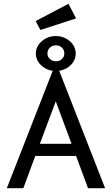

<svg xmlns="http://www.w3.org/2000/svg" viewBox="-20 -992 590 1012"><path d="M444 0 381 -170H166L103 0H16L263 -632H287L534 0ZM274 -458 190 -234H357ZM274 -618Q231 -618 200 -645Q169 -672 169 -710Q169 -748 200.5 -775Q232 -802 274 -802Q317 -802 348 -775Q379 -748 379 -709Q379 -672 348.5 -645Q318 -618 274 -618ZM275 -669Q294 -669 306.5 -681Q319 -693 319 -710Q319 -729 306.5 -741Q294 -753 275 -753Q256 -753 243 -741Q230 -729 230 -710Q230 -693 243 -681Q256 -669 275 -669ZM193 -834 168 -881 341 -972 381 -895Z"/></svg>

Font: Inconsolata SemiExpanded Medium
Style: Regular
Weight: 500
Width: 6
Monospace: yes
Designer: Raph Levien, Cyreal, Brenton Simpson
Foundry: Raph Levien, Cyreal, Google
Version: Version 3.001; ttfautohint (v1.8.2.53-6de2)